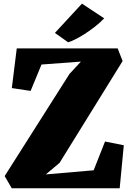

<svg xmlns="http://www.w3.org/2000/svg" viewBox="-20 -1003 696 1023"><path d="M4.9 -64.9 350.1 -608.9 411.1 -674.8 201.2 -659.2 143.1 -518.6 43 -533.7 69.3 -745.1H606.9L633.3 -677.7L297.4 -135.3L224.1 -73.7L479 -95.7L539.6 -249L639.6 -229L617.7 0H42.5ZM272.5 -827.6 416.5 -983.4H417L535.2 -905.3Q511.7 -880.9 483.6 -859.1Q455.6 -837.4 428.5 -820.3Q401.4 -803.2 378.7 -792.2Q356 -781.2 343.3 -777.8H342.8Z"/></svg>

Font: Merriweather UltraBold
Style: Regular
Weight: 900
Designer: Eben Sorkin ( sorkintype@gmail.com )
Foundry: Eben Sorkin
Version: Version 1.570; ttfautohint (v1.3) -l 8 -r 32 -G 0 -x 0 -H 60